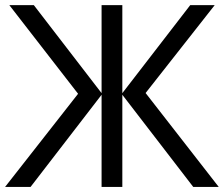

<svg xmlns="http://www.w3.org/2000/svg" viewBox="-20 -734 879 754"><path d="M286.6 -365.7 16.6 -713.9H112.8L378.9 -368.2V-713.9H460.4V-368.2L727.1 -713.9H823.2L551.8 -368.7L838.9 0H738.8L460.4 -361.8V0H378.9V-361.8L100.1 0H0Z"/></svg>

Font: Viking Open Sans
Style: Regular
Weight: 400
Foundry: Ascender Corporation
Version: Version 2.001